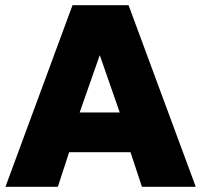

<svg xmlns="http://www.w3.org/2000/svg" viewBox="-20 -720 776 740"><path d="M1 0 259.5 -700H475.5L734.5 0H527L483 -133.5H246.5L203 0ZM287 -286.5H441.5L364.5 -507.5Z"/></svg>

Font: Geologica Roman ExtraBold
Style: Regular
Weight: 800
Designer: Sindre Bremnes, Frode Helland
Foundry: Monokrom Skriftforlag AS
Version: Version 1.010;gftools[0.9.28]